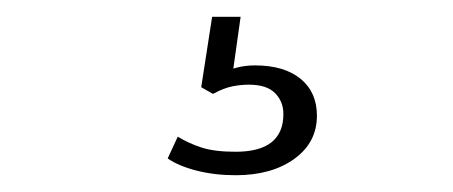

<svg xmlns="http://www.w3.org/2000/svg" viewBox="-20 -30 540 229"><path d="M261 179Q236 179 214.5 173.5Q193 168 180 159L192 133Q205 141 220.5 146Q236 151 261 151Q318 151 318 106Q318 91 308 81Q298 71 277 71Q267 71 257 73Q247 75 234 82L220 74L233 -10H267L257 61L242 58Q253 53 263 50.5Q273 48 284 48Q319 48 338.5 64Q358 80 358 108Q358 140 331 159.5Q304 179 261 179Z"/></svg>

Font: Rokkitt Light
Style: Regular
Weight: 300
Version: Version 3.103